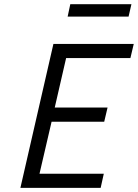

<svg xmlns="http://www.w3.org/2000/svg" viewBox="-20 -903 663 923"><path d="M78.1 0 236.8 -691.9H623L606.9 -624H297.9L243.2 -386.2H497.1L481 -317.9H228L169.9 -67.9H479L463.9 0ZM305.2 -823.2 317.9 -882.8H611.8L598.1 -823.2Z"/></svg>

Font: TitilliumWeb-Italic
Style: Italic
Weight: 400
Italic angle: -13°
Version: Version 1.001;PS 57.000;hotconv 1.0.70;makeotf.lib2.5.55311